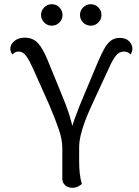

<svg xmlns="http://www.w3.org/2000/svg" viewBox="-20 -881 660 912"><path d="M323 11Q303 11 289.5 -1Q276 -13 276 -33V-178Q276 -218 259 -267.5Q242 -317 213 -385L137 -555Q121 -591 105.5 -613.5Q90 -636 68 -636Q59 -636 52 -632.5Q45 -629 40 -622Q29 -633 29 -649Q29 -670 48 -686Q67 -702 97 -702Q137 -702 160.5 -676Q184 -650 206 -596L269 -442Q294 -383 307.5 -341Q321 -299 326.5 -266.5Q332 -234 332 -203L309 -202Q309 -226 316 -255Q323 -284 334 -315Q345 -346 356.5 -374.5Q368 -403 377 -424L447 -591Q462 -625 475 -649Q488 -673 505.5 -687Q523 -701 548 -701Q578 -701 593.5 -685Q609 -669 609 -649Q609 -635 599 -622Q595 -629 586.5 -632.5Q578 -636 569 -636Q545 -636 529 -614.5Q513 -593 500 -563L429 -410Q422 -394 409.5 -367Q397 -340 384.5 -307Q372 -274 364 -241.5Q356 -209 356 -182V-112Q356 -84 359 -56.5Q362 -29 369 -7Q363 -2 351.5 4.5Q340 11 323 11ZM226 -759Q205 -759 190 -774Q175 -789 175 -810Q175 -831 190 -846Q205 -861 226 -861Q247 -861 262 -846Q277 -831 277 -810Q277 -789 262 -774Q247 -759 226 -759ZM411 -759Q390 -759 375 -774Q360 -789 360 -810Q360 -831 375 -846Q390 -861 411 -861Q432 -861 447 -846Q462 -831 462 -810Q462 -789 447 -774Q432 -759 411 -759Z"/></svg>

Font: Arima
Style: Regular
Weight: 400
Designer: Joana Correia and Natanael Gama
Foundry: NDISCOVER
Version: Version 1.101;gftools[0.9.23]